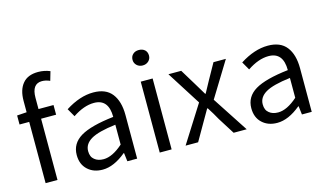

<svg xmlns="http://www.w3.org/2000/svg" viewBox="-91 -1082 2357 1387"><g transform="rotate(-15 1087.0 -388.5)"><path d="M328.1 -705.1Q297.9 -718.8 268.6 -718.8Q193.4 -718.8 193.4 -614.3V-530.3H305.7V-458H193.4V0H104.5V-458H32.2V-525.4L104.5 -530.3V-615.2Q104.5 -698.2 143.6 -744.1Q181.6 -790 258.8 -790Q305.7 -790 347.7 -772.5Z M529.3 12.7Q460.9 12.7 418 -27.3Q374 -67.4 374 -137.7Q374 -223.6 452.1 -270.5Q529.3 -316.4 700.2 -335.9Q700.2 -469.7 590.8 -469.7Q515.6 -469.7 431.6 -413.1L396.5 -474.6Q504.9 -543.9 605.5 -543.9Q699.2 -543.9 744.1 -486.3Q789.1 -428.7 789.1 -326.2V0H715.8L708 -63.5H705.1Q613.3 12.7 529.3 12.7ZM554.7 -58.6Q621.1 -58.6 700.2 -128.9V-277.3Q570.3 -261.7 515.6 -229.5Q460.9 -197.3 460.9 -143.6Q460.9 -100.6 487.3 -80.1Q512.7 -58.6 554.7 -58.6Z M1002.9 -639.6Q976.6 -639.6 959 -656.2Q941.4 -672.9 941.4 -697.3Q941.4 -723.6 959 -739.3Q975.6 -754.9 1002.9 -754.9Q1030.3 -754.9 1047.9 -739.3Q1064.5 -723.6 1064.5 -697.3Q1064.5 -672.9 1046.9 -656.2Q1029.3 -639.6 1002.9 -639.6ZM1046.9 -530.3V0H958V-530.3Z M1165 -530.3H1260.7L1332 -413.1L1384.8 -325.2H1388.7Q1405.3 -354.5 1436.5 -413.1L1502 -530.3H1594.7L1433.6 -267.6L1608.4 0H1510.7L1432.6 -124Q1408.2 -168.9 1376 -218.8H1371.1Q1369.1 -214.8 1316.4 -124L1245.1 0H1151.4L1326.2 -276.4Z M1835 12.7Q1766.6 12.7 1723.6 -27.3Q1679.7 -67.4 1679.7 -137.7Q1679.7 -223.6 1757.8 -270.5Q1835 -316.4 2005.9 -335.9Q2005.9 -469.7 1896.5 -469.7Q1821.3 -469.7 1737.3 -413.1L1702.1 -474.6Q1810.5 -543.9 1911.1 -543.9Q2004.9 -543.9 2049.8 -486.3Q2094.7 -428.7 2094.7 -326.2V0H2021.5L2013.7 -63.5H2010.7Q1918.9 12.7 1835 12.7ZM1860.4 -58.6Q1926.8 -58.6 2005.9 -128.9V-277.3Q1876 -261.7 1821.3 -229.5Q1766.6 -197.3 1766.6 -143.6Q1766.6 -100.6 1793 -80.1Q1818.4 -58.6 1860.4 -58.6Z"/></g></svg>

Font: Noto Traditional Nushu
Style: Regular
Weight: 400
Designer: LIU Zhao
Foundry: Z&Z Studio
Version: Version 1.001; ttfautohint (v1.8.3) -l 8 -r 50 -G 200 -x 14 